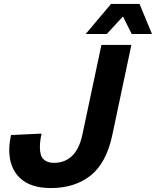

<svg xmlns="http://www.w3.org/2000/svg" viewBox="-20 -938 791 974"><path d="M237.8 16Q134.2 16 80.6 -35.5Q27 -87 27 -176.8Q27 -196.8 29.8 -217.7Q32.6 -238.6 36.2 -253L191 -260.2Q187.4 -247.2 184.9 -227.3Q182.4 -207.4 182.4 -191.2Q182.4 -147 201.4 -129.4Q220.4 -111.8 254 -111.8Q309.4 -111.8 346.4 -147.9Q383.4 -184 398.8 -258.8L494.4 -710H646.4L550.2 -255.2Q520 -111.2 439.7 -47.6Q359.4 16 237.8 16ZM414.6 -765.4 543.4 -918.2H687.8L751 -765.4H648.2L593.6 -875H622.8L521.4 -765.4Z"/></svg>

Font: Geist
Style: Italic
Weight: 400
Italic angle: -12°
Designer: Basement.studio, Andrés Briganti, Mateo Zaragoza
Foundry: Basement.studio, Vercel, Andrés Briganti, Guido Ferreyra, Mateo Zaragoza
Version: Version 1.500